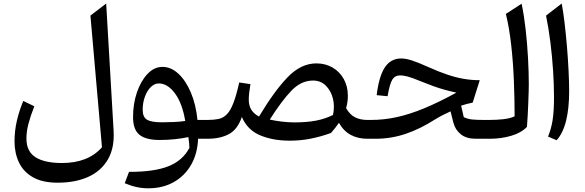

<svg xmlns="http://www.w3.org/2000/svg" viewBox="-20 -774 3264 1071"><path d="M572.3 -754.4 613.8 -43Q619.1 51.8 581.5 116Q543.9 180.2 472.2 212.6Q400.4 245.1 302.2 245.1Q216.3 245.1 163.1 214.4Q109.9 183.6 85.4 131.3Q61 79.1 61 15.1Q61 -44.4 74.2 -100.8Q87.4 -157.2 109.9 -210.9L171.4 -181.2Q149.9 -126.5 138.7 -83.5Q127.4 -40.5 127.4 -1.5Q127.4 70.8 178 103Q228.5 135.3 326.2 135.3Q471.7 135.3 548.8 47.4L484.4 -687Z M886.2 -400.9Q933.6 -400.9 974.6 -363.3Q1015.6 -325.7 1044.2 -259Q1072.8 -192.4 1081.5 -105H1138.7V0H1085Q1081.5 83.5 1045.9 145.5Q1010.3 207.5 949 241.9Q887.7 276.4 806.6 276.4Q741.7 276.4 675.8 248L699.7 184.6Q839.8 185.1 919.7 153.3Q999.5 121.6 1036.6 50.8Q1036.1 34.7 1034.7 21Q1033.2 7.3 1030.8 -9.3Q994.1 -1.5 953.4 2.7Q912.6 6.8 871.1 6.8Q793.9 6.8 758.1 -22Q722.2 -50.8 722.2 -120.6Q722.2 -195.8 744.1 -259.5Q766.1 -323.2 803.2 -362.1Q840.3 -400.9 886.2 -400.9ZM865.7 -308.6Q841.3 -308.6 820.8 -288.1Q800.3 -267.6 788.1 -234.1Q775.9 -200.7 775.9 -161.6Q775.9 -120.6 800.3 -106.2Q824.7 -91.8 882.8 -91.8Q913.1 -91.8 947.5 -93.3Q981.9 -94.7 1013.2 -99.1Q997.1 -197.3 956.1 -252.9Q915 -308.6 865.7 -308.6Z M1744.6 -420.4Q1795.4 -420.4 1835.2 -397.2Q1875 -374 1897.7 -333Q1920.4 -292 1920.4 -239.3Q1920.4 -204.6 1910.6 -170.9Q1932.1 -133.3 1961.7 -119.1Q1991.2 -105 2028.3 -105H2028.8V0H2028.3Q1978 0 1938 -20.8Q1897.9 -41.5 1870.6 -88.9Q1853 -62.5 1826.2 -32.2Q1769.5 -11.7 1713.1 -0.5Q1656.7 10.7 1596.7 10.7Q1502 10.7 1430.9 -19.3Q1359.9 -49.3 1329.1 -121.6Q1305.2 -51.8 1256.8 -25.9Q1208.5 0 1138.7 0Q1122.1 0 1122.1 -33.2V-71.8Q1122.1 -105 1138.7 -105Q1173.3 -105 1199 -110.4Q1224.6 -115.7 1244.6 -135.5Q1264.6 -155.3 1281.2 -197.5Q1297.9 -239.7 1314.5 -314L1377 -304.7Q1367.7 -251 1367.7 -217.8Q1367.7 -183.1 1383.1 -160.2Q1398.4 -137.2 1424.8 -124Q1510.7 -267.1 1585 -343.8Q1659.2 -420.4 1744.6 -420.4ZM1726.1 -324.7Q1659.7 -324.7 1605 -267.6Q1550.3 -210.4 1484.9 -106.9Q1515.6 -100.1 1551.8 -95.7Q1587.9 -91.3 1621.1 -91.3Q1692.9 -91.3 1743.9 -101.3Q1794.9 -111.3 1837.4 -132.8Q1848.1 -181.6 1836.7 -225.6Q1825.2 -269.5 1796.6 -297.1Q1768.1 -324.7 1726.1 -324.7Z M2217.8 -447.8Q2243.7 -447.8 2277.8 -436.8Q2312 -425.8 2368.2 -400.4Q2428.2 -373.5 2476.3 -357.4Q2524.4 -341.3 2567.9 -334Q2611.3 -326.7 2656.2 -326.7L2616.7 -201.7Q2601.6 -198.7 2584.7 -194.3Q2567.9 -189.9 2552.2 -184.6L2566.9 -120.6Q2589.4 -109.9 2614.7 -107.4Q2640.1 -105 2675.8 -105H2712.4V0H2633.3Q2581.5 0 2550.3 -25.1Q2519 -50.3 2508.8 -90.8L2493.2 -152.8Q2473.1 -144 2450.4 -132.3Q2427.7 -120.6 2405.3 -106.9Q2323.7 -54.7 2242.7 -27.3Q2161.6 0 2075.7 0H2028.8Q2012.2 0 2012.2 -33.2V-71.8Q2012.2 -105 2028.8 -105H2049.8Q2121.6 -105 2193.1 -120.6Q2264.6 -136.2 2345.7 -169.7Q2426.8 -203.1 2525.9 -257.3Q2490.2 -265.1 2459.2 -273.7Q2428.2 -282.2 2395.3 -294.2Q2362.3 -306.2 2320.3 -323.2Q2276.9 -341.3 2252.7 -347.4Q2228.5 -353.5 2212.9 -353.5Q2182.6 -353.5 2168 -329.1Q2153.3 -304.7 2142.1 -237.3L2081.1 -243.2Q2094.2 -350.1 2127.2 -398.9Q2160.2 -447.8 2217.8 -447.8Z M2889.6 -753.4Q2903.3 -688.5 2912.1 -609.9Q2920.9 -531.2 2925.3 -451.7Q2929.7 -372.1 2929.7 -303.7Q2929.7 -290.5 2929 -262.7Q2928.2 -234.9 2926.8 -200Q2925.3 -165 2923.6 -129.9Q2921.9 -94.7 2919.4 -66.4Q2888.2 -33.2 2832 -16.6Q2775.9 0 2712.4 0Q2695.8 0 2695.8 -33.2V-71.8Q2695.8 -105 2712.4 -105Q2750.5 -105 2787.8 -109.1Q2825.2 -113.3 2850.6 -125Q2850.6 -222.2 2846.4 -324.5Q2842.3 -426.8 2831.5 -522.9Q2820.8 -619.1 2801.8 -696.3Z M3113.3 -754.4Q3121.6 -710.4 3129.2 -647.2Q3136.7 -584 3142.6 -514.2Q3148.4 -444.3 3151.6 -378.7Q3154.8 -313 3154.8 -264.6Q3154.8 -170.4 3137.9 -101.3Q3121.1 -32.2 3085 8.3L3037.1 -12.2Q3054.7 -54.7 3062.5 -104Q3070.3 -153.3 3070.3 -231.4Q3070.3 -300.8 3065.2 -379.4Q3060.1 -458 3050.3 -537.1Q3040.5 -616.2 3025.9 -687Z"/></svg>

Font: Pinar Medium
Style: Regular
Weight: 500
Designer: Amin Abedi
Version: Version 3.000